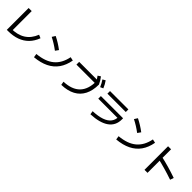

<svg xmlns="http://www.w3.org/2000/svg" viewBox="523 -2869 4953 4953"><g transform="rotate(45 3000.0 -392.5)"><path d="M166 28V-768H278V3L210 -73Q331 -73 430 -97Q529 -121 607.5 -170.5Q686 -220 745 -295Q804 -370 844 -472L934 -433Q877 -281 776.5 -178Q676 -75 534 -23.5Q392 28 210 28Z M1145 -71Q1295 -85 1411 -126Q1527 -167 1611 -237Q1695 -307 1749.5 -406.5Q1804 -506 1830 -638L1930 -616Q1895 -419 1798 -281.5Q1701 -144 1542 -66Q1383 12 1161 32ZM1425 -468Q1349 -525 1271.5 -573.5Q1194 -622 1113 -663L1170 -752Q1253 -711 1331 -662.5Q1409 -614 1487 -555Z M2146 -60Q2441 -71 2589.5 -222Q2738 -373 2738 -663L2790 -608H2070V-708H2805L2845 -655Q2845 -435 2767 -282.5Q2689 -130 2537.5 -49Q2386 32 2163 38ZM2765 -613Q2738 -669 2713 -711Q2688 -753 2657 -792L2732 -841Q2766 -798 2793 -753Q2820 -708 2845 -655ZM2914 -629Q2890 -685 2866 -728Q2842 -771 2814 -811L2890 -855Q2922 -811 2946.5 -765Q2971 -719 2994 -665Z M3215 -53Q3412 -62 3540 -106.5Q3668 -151 3730.5 -232.5Q3793 -314 3793 -435L3843 -385H3090V-480H3900V-435Q3900 -214 3731 -93Q3562 28 3231 43ZM3165 -643V-738H3835V-643Z M4145 -71Q4295 -85 4411 -126Q4527 -167 4611 -237Q4695 -307 4749.5 -406.5Q4804 -506 4830 -638L4930 -616Q4895 -419 4798 -281.5Q4701 -144 4542 -66Q4383 12 4161 32ZM4425 -468Q4349 -525 4271.5 -573.5Q4194 -622 4113 -663L4170 -752Q4253 -711 4331 -662.5Q4409 -614 4487 -555Z M5879 -216Q5722 -270 5567.5 -314Q5413 -358 5276 -389L5303 -489Q5447 -458 5605 -412.5Q5763 -367 5912 -315ZM5231 70V-790H5341V70Z"/></g></svg>

Font: M PLUS 2 Thin Medium
Style: Regular
Weight: 500
Version: Version 1.001